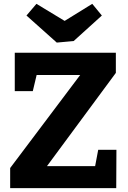

<svg xmlns="http://www.w3.org/2000/svg" viewBox="-20 -981 669 1001"><path d="M492 -200H587L586 0H33V-105L398 -590H171L151 -506H57V-706H584V-601L225 -115H476ZM461 -961 511 -900 364 -767 276 -759 118 -900 170 -961 317 -872Z"/></svg>

Font: Bitter Pro OGT
Style: Bold
Weight: 700
Designer: Sol Matas, and Bitter project Authors
Foundry: Sol Matas
Version: Version 2.110